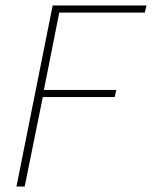

<svg xmlns="http://www.w3.org/2000/svg" viewBox="-20 -680 554 700"><path d="M40 0H70L136 -326H398L404 -352H140L196 -634H508L514 -660H172Z"/></svg>

Font: Source Sans Pro ExtraLight
Style: Italic
Weight: 200
Italic angle: -11°
Designer: Paul D. Hunt
Foundry: Adobe Systems Incorporated
Version: Version 3.006;hotconv 1.0.111;makeotfexe 2.5.65597